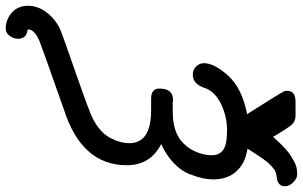

<svg xmlns="http://www.w3.org/2000/svg" viewBox="-239 -615 1054 668"><g transform="rotate(90 288.0 -281.0)"><path d="M-25.9 147.9Q-25.9 114.7 -3.4 84.5Q19 54.2 57.1 36.1Q70.3 30.3 208.3 -17.8Q346.2 -65.9 365.2 -76.2Q413.1 -100.1 432.6 -135.5Q452.1 -170.9 452.1 -204.1Q452.1 -280.3 335 -279.8H296.9Q261.7 -279.8 262.2 -309.1Q262.2 -356 301.8 -356Q302.7 -356 306.2 -356L308.1 -355H341.8Q405.8 -355 440.9 -381.8Q465.8 -400.9 480 -430.9Q494.1 -460.9 494.1 -491.2Q494.1 -517.1 475.6 -530.5Q457 -543.9 408.2 -543.9Q360.4 -543.9 318.6 -524.4Q276.9 -504.9 262.2 -472.2Q262.2 -471.2 259.5 -464.1Q256.8 -457 253.9 -451.4Q251 -445.8 246.1 -439.5Q241.2 -433.1 232.7 -429Q224.1 -424.8 212.9 -424.8Q196.8 -424.8 185.3 -436.5Q173.8 -448.2 173.8 -462.9Q173.8 -500 217.5 -548.1Q261.2 -596.2 351.1 -613.8Q272.9 -736.8 271 -744.1Q270 -747.1 270 -753.9Q270 -781.7 307.1 -782.2H356.9Q375 -782.2 386.5 -770.5Q397.9 -758.8 430.2 -704.1Q432.1 -706.1 441.7 -716.6Q451.2 -727.1 456.5 -732.4Q461.9 -737.8 472.9 -747.8Q483.9 -757.8 492.4 -763.4Q501 -769 512.5 -775.6Q523.9 -782.2 535.4 -785.2Q546.9 -788.1 559.1 -788.1Q575.2 -788.1 588.6 -773.9Q602.1 -759.8 602.1 -746.1Q602.1 -724.1 579.1 -717.8Q577.1 -717.8 567.1 -716.3Q557.1 -714.8 551 -712.4Q544.9 -710 532.5 -699Q520 -688 505.9 -668Q499 -658.2 486.6 -639.2Q474.1 -620.1 471.2 -615.2Q522 -607.4 550 -576.7Q578.1 -545.9 578.1 -496.1Q578.1 -479 574.5 -460.9Q570.8 -442.9 560.3 -414.6Q549.8 -386.2 522.5 -359.6Q495.1 -333 455.1 -314.9Q529.3 -276.9 528.8 -194.8Q528.8 -36.6 331.1 24.9Q327.1 26.9 326.2 26.9Q109.4 103 96.2 108.9Q62 124 57.1 142.1Q57.1 145 56.2 149.9H60.1Q63 150.9 68.1 152.3Q73.2 153.8 77.6 157Q82 160.2 85.4 166.5Q88.9 172.9 88.9 181.2Q88.9 186 87.4 194.6Q85.9 203.1 76.9 214.6Q67.9 226.1 53.2 226.1Q22.5 226.1 -1.7 205.1Q-25.9 184.1 -25.9 147.9Z"/></g></svg>

Font: CMU Typewriter Text
Style: BoldItalic
Weight: 700
Italic angle: -14.04°
Version: Version 0.7.0